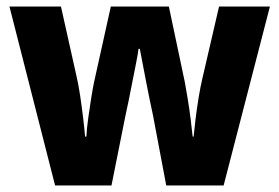

<svg xmlns="http://www.w3.org/2000/svg" viewBox="-20 -569 857 589"><path d="M449 -217Q445 -234 439.5 -261.5Q434 -289 428 -319.5Q422 -350 417 -377Q412 -404 409 -419H405Q403 -403 397.5 -375.5Q392 -348 386 -317.5Q380 -287 374.5 -259.5Q369 -232 365 -215L322 0H149L9 -549H167L215 -334Q221 -308 226 -274.5Q231 -241 235 -207.5Q239 -174 241 -150H245Q246 -173 250.5 -205.5Q255 -238 260 -269.5Q265 -301 269 -319L320 -549H498L547 -317Q551 -296 556 -265Q561 -234 565 -202.5Q569 -171 571 -150H574Q576 -172 580 -204.5Q584 -237 589.5 -270.5Q595 -304 601 -329L652 -549H808L666 0H490Z"/></svg>

Font: Noto Sans Gurmukhi SemiCondensed ExtraBold
Style: Regular
Weight: 800
Width: 4
Designer: Jelle Bosma - Monotype Design Team
Foundry: Monotype Imaging Inc.
Version: Version 2.004; ttfautohint (v1.8.4.7-5d5b)